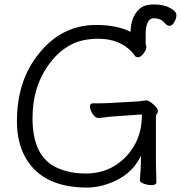

<svg xmlns="http://www.w3.org/2000/svg" viewBox="-20 -825 812 862"><path d="M566 -682Q568 -750 605 -784Q627 -805 671 -805Q715 -805 743.5 -789.5Q772 -774 772 -757.5Q772 -741 762 -725Q752 -709 741 -709Q730 -709 719 -722Q703 -743 669 -743Q652 -743 643 -724Q634 -705 634 -674V-627Q637 -622 637 -613Q637 -601 624 -584.5Q611 -568 600.5 -568Q590 -568 586 -574Q572 -596 544 -616Q494 -651 421 -651Q348 -651 297 -623.5Q246 -596 208 -547Q126 -443 126 -295Q126 -118 240 -70Q295 -46 365.5 -46Q436 -46 492 -79Q548 -112 582.5 -171Q617 -230 617 -308Q617 -311 613 -311L499 -303Q478 -302 424 -295H422Q408 -295 396 -313.5Q384 -332 384 -346.5Q384 -361 396 -361H410Q454 -361 480 -363L604 -370Q612 -371 621 -372.5Q630 -374 638 -374Q646 -374 658 -365Q689 -342 689 -326Q689 -319 684.5 -314Q680 -309 680 -298V-97Q680 -89 680.5 -71Q681 -53 681.5 -35Q682 -17 682 -7Q682 6 662 6Q642 6 625 -0.5Q608 -7 608 -16V-17Q613 -70 613 -126Q570 -35 463 1Q416 17 371 17Q174 17 97 -113Q56 -182 56 -280Q56 -465 156 -586Q258 -713 412 -713Q505 -713 566 -682Z"/></svg>

Font: ToneOZ-Pinyin-WenKai-Regular
Style: Regular
Weight: 400
Designer: Fontworks Inc.
Foundry: ToneOZ
Version: Version 0.240331